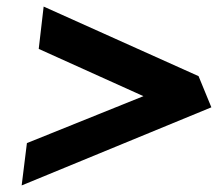

<svg xmlns="http://www.w3.org/2000/svg" viewBox="-20 -642 664 585"><path d="M46 -77 624 -315 585 -410 113 -622 98 -493 417 -349 62 -206Z"/></svg>

Font: Bluebird
Style: SfBdExtObl
Weight: 700
Designer: Jasper
Foundry: Cannot Into Space Fonts
Version: Version 0.98